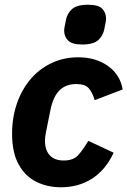

<svg xmlns="http://www.w3.org/2000/svg" viewBox="-20 -779 538 811"><path d="M237 12Q180 12 133.5 -11Q87 -34 59 -84Q31 -134 31 -215Q31 -236 33 -256.5Q35 -277 39 -296Q54 -368 92 -422.5Q130 -477 186.5 -507Q243 -537 310 -537Q385 -537 436.5 -500Q488 -463 498 -401L380 -356Q371 -387 355.5 -405.5Q340 -424 302 -424Q258 -424 231 -397Q204 -370 193 -314L175 -225Q173 -215 171.5 -204.5Q170 -194 170 -183Q170 -159 178.5 -140.5Q187 -122 204.5 -111.5Q222 -101 249 -101Q290 -101 310.5 -124Q331 -147 353 -184L460 -134Q426 -61 369 -24.5Q312 12 237 12ZM327 -591Q284 -591 267.5 -608Q251 -625 251 -650Q251 -656 252.5 -663.5Q254 -671 258 -692Q263 -721 283.5 -740Q304 -759 352 -759Q395 -759 411.5 -742.5Q428 -726 428 -700Q428 -694 426.5 -686.5Q425 -679 421 -658Q416 -629 395.5 -610Q375 -591 327 -591Z"/></svg>

Font: IBM Plex Sans Var
Style: Italic
Weight: 400
Italic angle: -11.31°
Designer: Mike Abbink, Paul van der Laan, Pieter van Rosmalen
Foundry: Bold Monday
Version: Version 1.001